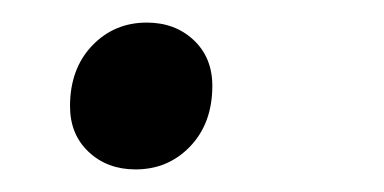

<svg xmlns="http://www.w3.org/2000/svg" viewBox="-20 -140 340 170"><path d="M100 10Q75 10 58.5 -5.5Q42 -21 42 -46Q42 -79 61.5 -99.5Q81 -120 110 -120Q135 -120 151.5 -104.5Q168 -89 168 -64Q168 -31 148.5 -10.5Q129 10 100 10Z"/></svg>

Font: Elaine Sans
Style: Italic
Weight: 400
Italic angle: -13°
Designer: Wei Huang
Foundry: Wei Huang
Version: Version 2.001;December 24, 2019;FontCreator 12.0.0.2547 64-b